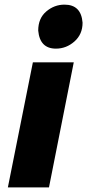

<svg xmlns="http://www.w3.org/2000/svg" viewBox="-20 -809 376 829"><path d="M221.5 -599Q152 -599 145 -677Q145 -730 179.8 -759.5Q214.5 -789 258.5 -789Q330.5 -789 336.5 -711Q336.5 -661 301.5 -630Q266.5 -599 221.5 -599ZM191.5 0H14L122 -540H298.5Z"/></svg>

Font: Argentum Sans
Style: Bold Italic
Weight: 700
Italic angle: -11°
Designer: Julieta Ulanovsky (font), Cristiano Sobral (main changes and remaster)
Foundry: Julieta Ulanovsky (font), Cristiano Sobral (main changes and remaster)
Version: Version 2.007;June 15, 2022;FontCreator 14.0.0.2814 64-bit; 